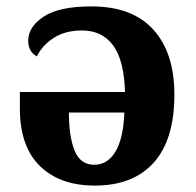

<svg xmlns="http://www.w3.org/2000/svg" viewBox="-20 -569 612 599"><path d="M276 10Q167 10 104.5 -51Q42 -112 42 -231V-282H370Q367 -382 332.5 -428Q298 -474 236 -474Q184 -474 148 -451Q112 -428 95 -393Q68 -408 68 -442Q68 -485 116 -517Q164 -549 265 -549Q393 -549 458.5 -476.5Q524 -404 524 -274Q524 -133 459.5 -61.5Q395 10 276 10ZM274 -55Q316 -55 340.5 -96.5Q365 -138 368 -218H195Q195 -142 213 -98.5Q231 -55 274 -55Z"/></svg>

Font: Noto Serif
Style: Bold
Weight: 700
Designer: Monotype Design Team
Foundry: Monotype Imaging Inc.
Version: Version 2.014